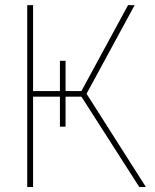

<svg xmlns="http://www.w3.org/2000/svg" viewBox="-20 -748 620 768"><path d="M219.7 -504.9H242.2V-241.2H219.7ZM88.9 0V-727.5H112.3V-383.8H305.7L492.2 -727.5H518.6L326.2 -373L563.5 0H537.1L305.7 -361.3H112.3V0Z"/></svg>

Font: Inter 28pt Thin
Style: Regular
Weight: 250
Designer: Rasmus Andersson
Foundry: rsms
Version: Version 4.001;git-66647c0bb